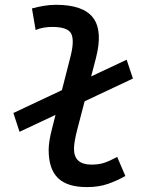

<svg xmlns="http://www.w3.org/2000/svg" viewBox="-20 -762 626 792"><path d="M60.5 -218.3 35.2 -295.9 235.4 -390.1 270.5 -527.3Q287.6 -593.8 274.2 -622.3Q260.7 -650.9 195.3 -650.9Q178.7 -650.9 161.4 -648.2Q144 -645.5 127 -638.2L111.8 -727.1Q136.2 -733.9 161.1 -738Q186 -742.2 210.9 -742.2Q324.2 -742.2 364.5 -688Q404.8 -633.8 375.5 -521.5L356 -446.8L502.4 -515.6L528.3 -438L329.1 -344.2L299.8 -231.9Q285.2 -176.8 285.2 -147.9Q285.2 -83 357.4 -83Q387.2 -83 409.7 -90.3Q432.1 -97.7 463.4 -114.7L497.1 -36.1Q462.9 -16.6 425 -3.4Q387.2 9.8 338.4 9.8Q257.3 9.8 219 -27.6Q180.7 -64.9 180.7 -143.6Q180.7 -178.2 194.8 -231.9L209 -288.1Z"/></svg>

Font: Cascadia Mono PL
Style: Italic
Weight: 400
Italic angle: -10°
Monospace: yes
Designer: Aaron Bell
Foundry: Saja Typeworks
Version: Version 2404.023; ttfautohint (v1.8.4)